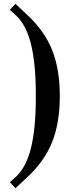

<svg xmlns="http://www.w3.org/2000/svg" viewBox="-20 -845 373 1000"><path d="M166.5 -336.4V-353Q166.5 -510.3 142.1 -612.3Q117.7 -714.4 62.5 -765.6L31.2 -793.9L60.5 -825.2L120.6 -768.6Q211.9 -684.1 251.7 -584Q291.5 -483.9 291.5 -344.7Q291.5 -205.6 251.7 -105.5Q211.9 -5.4 120.6 79.1L60.5 135.3L31.2 104L62.5 76.2Q117.7 24.9 142.1 -77.1Q166.5 -179.2 166.5 -336.4Z"/></svg>

Font: Resagnicto
Style: Bold
Weight: 700
Version: Version 0.9991